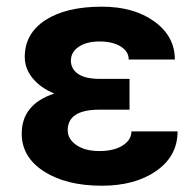

<svg xmlns="http://www.w3.org/2000/svg" viewBox="-20 -558 596 587"><path d="M46.4 -149.4Q46.4 -239.3 146 -272Q103.5 -289.6 79.6 -319.1Q55.7 -348.6 55.7 -383.8Q55.7 -455.6 118.9 -496.6Q182.1 -537.6 291.5 -537.6Q389.6 -537.6 452.1 -492.2Q514.6 -446.8 514.6 -376H373.5Q373.5 -400.9 348.9 -416Q324.2 -431.2 284.2 -431.2Q244.6 -431.2 220.7 -415Q196.8 -398.9 196.8 -372.6Q196.8 -347.2 218.8 -332Q240.7 -316.9 284.7 -316.9H376V-222.7H282.7Q187 -222.2 187 -159.7Q187 -132.8 213.6 -114.5Q240.2 -96.2 283.7 -96.2Q328.6 -96.2 355.2 -113.3Q381.8 -130.4 381.8 -156.2H522.9Q522.9 -81.1 458 -35.6Q393.1 9.8 291.5 9.8Q182.6 9.8 114.5 -33.9Q46.4 -77.6 46.4 -149.4Z"/></svg>

Font: RobotoInd
Style: Bold
Weight: 700
Designer: Google
Version: Version 2.001150; 2014